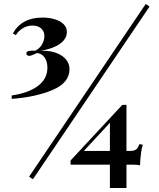

<svg xmlns="http://www.w3.org/2000/svg" viewBox="-20 -844 798 963"><path d="M39.1 0ZM682.1 -15.1Q669.9 -18.1 644 -18.1H614.3V99.1H531.2V-18.1H334V-39.1L593.3 -317.9H614.3V-86.9H632.3Q647.5 -86.9 656 -90.6Q664.6 -94.2 669.2 -100.8Q673.8 -107.4 679.2 -121.1L696.3 -118.2Q686 -89.4 682.1 -15.1ZM531.2 -228 400.4 -86.9H531.2ZM145 55.2 126 42 710.9 -824.2 730 -811ZM315.4 -684.1Q315.4 -648.9 280.8 -624.3Q246.1 -599.6 182.6 -588.9Q187.5 -589.4 197.8 -589.4Q233.9 -589.4 263.9 -577.9Q293.9 -566.4 311.3 -545.4Q328.6 -524.4 328.6 -497.1Q328.6 -428.7 243.7 -392.8Q158.7 -356.9 38.6 -348.1V-365.2Q123 -377.4 170.4 -413.1Q217.8 -448.7 217.8 -504.9Q217.8 -535.2 203.6 -555.7Q189.5 -576.2 164.6 -578.1Q168 -579.6 155.3 -573.2Q135.7 -564 127.4 -564Q112.3 -564 112.3 -576.2Q112.3 -585.4 123.8 -588.1Q135.3 -590.8 156.7 -589.8Q181.2 -602.5 191.9 -623.3Q202.6 -644 202.6 -663.1Q202.6 -686 186.8 -700.9Q170.9 -715.8 142.6 -715.8Q117.2 -715.8 95.2 -702.9Q73.2 -689.9 59.6 -668L44.4 -675.8Q88.4 -755.9 192.4 -755.9Q227.1 -755.9 254.9 -747.3Q282.7 -738.8 299.1 -722.7Q315.4 -706.5 315.4 -684.1Z"/></svg>

Font: TypoPRO Playfair Display SC
Style: Regular
Weight: 900
Designer: Claus Eggers Sørensen
Foundry: Claus Eggers Sørensen
Version: Version 1.004;PS 001.004;hotconv 1.0.70;makeotf.lib2.5.58329